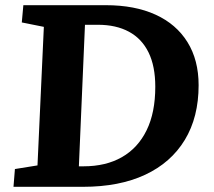

<svg xmlns="http://www.w3.org/2000/svg" viewBox="-20 -720 823 740"><path d="M32 0 37.5 -68.5 124.5 -82.5 149 -616.5 64 -633.5 70 -700H388Q499.5 -700 579.5 -663.5Q659.5 -627 702.5 -557.7Q745.5 -488.5 745.5 -391.5Q745.5 -268.5 692.3 -180.8Q639 -93 539.5 -46.5Q440 0 300 0ZM284 -79H302Q388 -79 449.8 -114.3Q511.5 -149.5 545 -217.8Q578.5 -286 578.5 -385.5Q578.5 -465 552.5 -518Q526.5 -571 477 -597.7Q427.5 -624.5 357.5 -624.5H307.5Z"/></svg>

Font: Literata
Style: Italic
Weight: 400
Italic angle: -2°
Designer: Latin by Veronika Burian and Jose Scaglione. Greek by Irene Vlachou. Cyrillic by Vera Evstafieva
Foundry: TypeTogether
Version: Version 3.103;gftools[0.9.29]